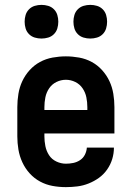

<svg xmlns="http://www.w3.org/2000/svg" viewBox="-20 -759 540 787"><path d="M250 8Q222 8 195 3Q168 -2 144 -15Q120 -28 101.5 -48.5Q83 -69 71.5 -94Q60 -119 55.5 -146Q51 -173 51 -200V-320Q51 -347 55.5 -374.5Q60 -402 71.5 -426.5Q83 -451 101.5 -471.5Q120 -492 144 -505Q168 -518 195.5 -523Q223 -528 250 -528Q277 -528 304.5 -523Q332 -518 356 -505Q380 -492 398.5 -471.5Q417 -451 428.5 -426.5Q440 -402 444.5 -374.5Q449 -347 449 -320V-212H162V-200Q162 -180 166 -160Q170 -140 181 -123Q192 -106 211 -97Q230 -88 250 -88Q265 -88 280 -91Q295 -94 308 -102.5Q321 -111 328 -125Q335 -139 336 -154H447Q447 -130 440 -107Q433 -84 419 -64Q405 -44 385.5 -30Q366 -16 343.5 -7Q321 2 297.5 5Q274 8 250 8ZM162 -308H338V-320Q338 -340 334 -360Q330 -380 318.5 -397Q307 -414 288.5 -423Q270 -432 250 -432Q230 -432 211.5 -423Q193 -414 181.5 -397Q170 -380 166 -360Q162 -340 162 -320ZM350 -601Q336 -601 322.5 -605Q309 -609 299 -619Q289 -629 285 -642.5Q281 -656 281 -670Q281 -684 285 -697.5Q289 -711 299 -721Q309 -731 322.5 -735Q336 -739 350 -739Q364 -739 377.5 -735Q391 -731 401 -721Q411 -711 415 -697.5Q419 -684 419 -670Q419 -656 415 -642.5Q411 -629 401 -619Q391 -609 377.5 -605Q364 -601 350 -601ZM150 -601Q136 -601 122.5 -605Q109 -609 99 -619Q89 -629 85 -642.5Q81 -656 81 -670Q81 -684 85 -697.5Q89 -711 99 -721Q109 -731 122.5 -735Q136 -739 150 -739Q164 -739 177.5 -735Q191 -731 201 -721Q211 -711 215 -697.5Q219 -684 219 -670Q219 -656 215 -642.5Q211 -629 201 -619Q191 -609 177.5 -605Q164 -601 150 -601Z"/></svg>

Font: Iosevka Custom
Style: Bold
Weight: 700
Monospace: yes
Designer: Belleve Invis
Foundry: Belleve Invis
Version: Version 30.3.3; ttfautohint (v1.8.3)